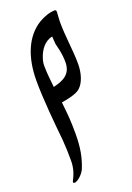

<svg xmlns="http://www.w3.org/2000/svg" viewBox="-163 -505 678 986"><g transform="rotate(-20 175.5 -11.5)"><path d="M133 -77C129 -119 124 -153 124 -198C124 -211 127 -225 132 -239C144 -276 172 -316 214 -323C215 -312 215 -295 217 -281L226 -242C230 -223 233 -199 233 -177C233 -110 188 -90 133 -77ZM277 -382C277 -397 280 -422 280 -435C280 -441 277 -445 273 -445C242 -445 210 -432 184 -417C102 -367 60 -267 60 -136C60 -39 73 99 83 196C86 231 87 272 87 307C87 353 75 381 59 413C58 414 58 415 58 416C58 419 61 422 66 422H69C90 416 115 390 124 369C146 315 156 262 156 187C156 116 153 84 145 12C179 7 229 -4 248 -22C278 -48 291 -100 291 -145C291 -223 277 -296 277 -382Z"/></g></svg>

Font: Ponomar Unicode
Style: Regular
Weight: 400
Version: 1.3